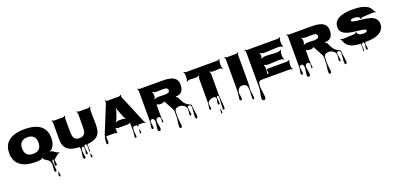

<svg xmlns="http://www.w3.org/2000/svg" viewBox="19 -2019 7790 3780"><g transform="rotate(-20 3914.0 -128.5)"><path d="M309.1 -344.7Q309.1 -167 481 -167Q652.8 -167 652.8 -344.7Q652.8 -429.7 606.9 -471.9Q561 -514.2 481.4 -514.2Q401.9 -514.2 355.5 -471.9Q309.1 -429.7 309.1 -344.7ZM754.4 283.2 761.7 170.9Q761.7 89.4 717.8 59.1L646.5 10.7Q625 -4.4 625 -19.5Q625 -24.9 626 -28.3L607.9 -32.7Q605 -19 596.9 -13.4Q588.9 -7.8 555.4 -2.9Q522 2 479.5 2Q437 2 397.5 -1.5Q357.9 -4.9 312 -14.6Q266.1 -24.4 228.3 -40Q190.4 -55.7 154.3 -82.5Q118.2 -109.4 93.3 -144.5Q38.6 -221.2 38.6 -342.3Q38.6 -552.7 215.8 -634.8Q321.3 -683.6 481 -683.6Q822.3 -683.6 900.4 -472.7Q921.9 -415 921.9 -342.3Q921.9 -207.5 852.1 -131.8Q831.1 -109.4 805.7 -106.9L806.2 -94.2Q809.1 -94.7 823.5 -94.7Q837.9 -94.7 857.9 -81.1L920.4 -39.1Q941.9 -24.4 966.8 -23.9L972.2 -24.4L973.1 -12.2Q945.8 -10.3 923.3 9.3L833 86.4Q833 101.6 838.9 131.3Q844.7 161.1 844.7 175.8Q844.7 205.6 823.5 205.6Q802.2 205.6 802.2 176.3Q802.2 162.6 808.3 135.7Q814.5 108.9 814.5 88.6Q814.5 68.4 802.2 68.4Q793 68.4 788.8 82.3Q784.7 96.2 784.7 117.2Q784.7 138.2 791.5 197Q798.3 255.9 798.3 285.2Q798.3 314.5 777.8 314.5Q754.4 314.5 754.4 283.2ZM823.7 318.4Q825.2 325.2 830.1 345.7Q840.3 385.3 840.3 407.7Q840.3 430.2 823.7 430.2Q807.1 430.2 807.1 406.2Q807.1 382.3 814.7 353.5Q822.3 324.7 823.7 318.4Z M1831.5 -551.8 1835.9 -302.2Q1835.9 -171.9 1803.7 -111.3Q1773.4 -53.7 1717.3 -24.9Q1653.3 8.3 1547.4 18.1V109.4L1552.2 159.7Q1552.2 176.3 1543 176.3Q1533.7 176.3 1533.7 144L1536.6 64.5Q1536.6 11.7 1503.9 11.7Q1478.5 11.7 1478.5 53.2Q1478.5 53.2 1481 95.7Q1481 110.4 1487.1 138.4Q1493.2 166.5 1493.2 178.2Q1493.2 189.9 1488.3 197.8Q1483.4 205.6 1474.1 205.6Q1464.8 205.6 1460.2 197.5Q1455.6 189.5 1455.6 178.2Q1455.6 167 1462.2 141.4Q1468.8 115.7 1468.8 108.4Q1468.8 101.1 1468.8 93.5Q1468.8 85.9 1468.3 78.1Q1467.8 70.3 1465.8 58.6Q1461.9 34.2 1442.4 34.2Q1406.2 34.2 1406.2 105.5V127.9Q1406.2 146 1415 180.7Q1423.8 215.3 1423.8 230.5Q1423.8 268.1 1399.4 268.1Q1387.2 268.1 1380.1 257.8Q1373 247.6 1373 231.4Q1373 215.3 1381.1 176.8Q1389.2 138.2 1389.2 118.2V21Q1250.5 14.6 1181.2 -19.5Q1060.1 -78.1 1056.6 -242.2Q1055.7 -287.6 1055.7 -377.4L1056.6 -603Q1056.6 -631.8 1037.6 -651.4L1047.9 -661.1Q1065.9 -642.6 1096.2 -642.6H1269Q1298.8 -642.6 1317.4 -661.1L1327.6 -651.4Q1309.1 -632.3 1309.1 -603L1310.1 -352.1Q1310.1 -279.3 1314 -259.8Q1317.9 -240.2 1322.5 -223.9Q1327.1 -207.5 1333.7 -197.8Q1340.3 -188 1350.6 -177Q1360.8 -166 1374 -160.2Q1404.8 -146.5 1434.3 -146.5Q1463.9 -146.5 1480.2 -149.2Q1496.6 -151.9 1509 -158Q1521.5 -164.1 1531.5 -171.1Q1541.5 -178.2 1548.6 -189.2Q1555.7 -200.2 1561 -210.2Q1566.4 -220.2 1569.6 -235.4Q1572.8 -250.5 1574.7 -262Q1576.7 -273.4 1577.6 -291Q1579.1 -317.9 1579.1 -352.1L1580.1 -603Q1580.1 -632.8 1562 -651.4L1571.3 -661.1Q1589.8 -642.6 1620.1 -642.6H1793Q1823.7 -642.6 1841.8 -661.1L1851.6 -651.4Q1831.5 -630.9 1831.5 -551.8ZM1526.9 270Q1526.9 246.6 1533.9 230.2Q1541 213.9 1542.5 213.9Q1543.9 213.9 1547.9 222.7Q1559.1 248 1559.1 271Q1559.1 293.9 1543 293.9Q1526.9 293.9 1526.9 270Z M1946.8 31.2 1948.2 108.9Q1948.2 132.3 1940.9 144.3Q1933.6 156.2 1923.3 156.2Q1902.8 156.2 1902.8 116.7Q1902.8 77.1 1912.6 29.1Q1922.4 -19 1929.7 -37.1L2164.1 -613.8Q2168.9 -626.5 2168.9 -638.7Q2168.9 -650.9 2160.6 -662.6L2174.3 -671.4Q2188.5 -650.4 2218.3 -650.4H2442.9Q2472.2 -650.4 2486.3 -671.4L2500.5 -662.6Q2492.2 -650.9 2492.2 -640.1Q2492.2 -629.4 2498 -614.3L2739.3 -36.6Q2750.5 -9.3 2773.9 6.3L2768.1 15.6Q2744.1 0 2714.8 0H2619.1Q2620.1 10.7 2620.1 15.1Q2620.1 31.2 2606.9 31.2Q2601.1 31.2 2596.4 26.6Q2591.8 22 2591.8 13.4Q2591.8 4.9 2592.8 0H2533.7Q2512.2 0 2505.9 23.4Q2498 52.2 2498 89.6Q2498 127 2502.9 157.7Q2507.8 188.5 2507.8 200Q2507.8 211.4 2502.2 218.5Q2496.6 225.6 2488.3 225.6Q2480 225.6 2474.1 218.8Q2468.3 211.9 2468.3 199.7Q2468.3 187.5 2474.4 152.3Q2480.5 117.2 2480.5 99.6V-37.6Q2475.6 -50.8 2475.6 -62Q2475.6 -73.2 2484.4 -85.9L2471.7 -95.2Q2457 -74.2 2427.7 -74.2H2227.1Q2197.8 -74.2 2183.1 -94.7L2170.4 -85.9Q2179.7 -72.8 2179.7 -61.5Q2179.7 -50.3 2176.3 -37.6V-37.1Q2171.9 -20.5 2171.9 -11.7Q2171.9 -2.9 2181.6 11.2L2168.9 20.5Q2154.3 0 2125 0H1948.2Q1946.8 9.3 1946.8 31.2ZM2277.3 -209.5H2370.6Q2399.9 -209.5 2423.3 -193.8L2429.7 -203.1Q2406.7 -218.8 2396.5 -246.6L2334.5 -405.3Q2323.7 -433.1 2323.2 -461.9H2316.9Q2315.9 -429.7 2307.1 -405.3L2251 -247.1Q2240.7 -218.8 2218.3 -203.1L2224.6 -193.4Q2247.6 -209.5 2277.3 -209.5ZM2594.2 161.6Q2594.2 127.9 2606.9 77.1Q2621.1 135.7 2621.1 153.3Q2621.1 179.2 2607.7 179.2Q2594.2 179.2 2594.2 161.6Z M3633.8 160.2 3644.5 59.1Q3644.5 -2.4 3594.5 -34.9Q3544.4 -67.4 3489.3 -63.7Q3434.1 -60.1 3412.1 -26.4Q3400.9 -10.3 3400.9 11.7L3398.4 142.6Q3398.4 169.4 3406.7 222.4Q3415 275.4 3415 302.2Q3415 349.6 3388.2 349.6Q3361.3 349.6 3361.3 303.7Q3361.3 273.4 3370.1 216.8Q3378.9 160.2 3380.1 130.9Q3381.3 101.6 3381.3 5.9Q3381.3 -19.5 3365.7 -52.7Q3350.1 -85.9 3316.4 -144Q3282.7 -202.1 3261.2 -246.6L3246.6 -254.9Q3234.9 -233.4 3205.1 -233.4L3164.1 -231.9Q3122.1 -231.9 3101.1 -252.4L3090.8 -242.7Q3092.3 -224.6 3092.3 -165.5L3091.8 -45.9Q3091.8 7.8 3093.8 33.2L3103 105Q3103 125 3089.4 125Q3075.7 125 3075.7 106.4L3083.5 45.9Q3083.5 23.9 3070.6 11Q3057.6 -2 3036.9 -2Q3016.1 -2 3000.2 16.4Q2984.4 34.7 2984.4 64Q2984.4 93.3 2995.1 143.3Q3005.9 193.4 3005.9 215.3Q3005.9 261.2 2973.1 261.2Q2940.4 261.2 2940.4 216.3Q2940.4 195.3 2950 143.1Q2959.5 90.8 2959.5 60.1Q2959.5 29.3 2945.3 9.5Q2931.2 -10.3 2913.1 -10.3Q2895 -10.3 2882.3 2.2Q2869.6 14.6 2869.6 33.2L2882.8 148.9Q2882.8 178.7 2860.8 178.7Q2838.9 178.7 2838.9 148.4Q2838.9 130.9 2848.1 87.2Q2857.4 43.5 2856.9 19Q2856.4 -5.4 2856.4 -612.8Q2856.4 -643.1 2837.9 -661.1L2847.7 -670.9Q2866.7 -652.3 2896 -652.3H3333.5Q3436 -652.3 3471.4 -646.2Q3506.8 -640.1 3533.4 -633.3Q3560.1 -626.5 3578.4 -616.5Q3596.7 -606.4 3615.5 -591.6Q3634.3 -576.7 3645.5 -557.6Q3671.4 -514.2 3671.4 -465.3Q3671.4 -416.5 3663.8 -385.5Q3656.2 -354.5 3638.7 -327.1Q3600.6 -268.1 3504.9 -268.1L3501 -256.8Q3531.7 -244.6 3542 -223.1Q3585 -129.4 3605.5 -104.2Q3626 -79.1 3643.6 -64Q3661.1 -48.8 3693.8 -33.2Q3726.6 -17.6 3733.4 -12.9Q3740.2 -8.3 3740.2 -5.4Q3740.2 43.5 3753.4 120.1Q3766.6 196.8 3766.6 218.8Q3766.6 240.7 3764.9 250.5Q3763.2 260.3 3757.3 269.8Q3751.5 279.3 3740.2 279.3Q3729 279.3 3723.4 263.2Q3717.8 247.1 3717.8 223.6Q3717.8 200.2 3724.1 139.9Q3730.5 79.6 3730.5 48.8Q3730.5 -12.2 3690.9 -12.2Q3671.4 -12.2 3661.9 -5.4Q3652.3 1.5 3652.3 22.7Q3652.3 43.9 3661.1 90.3Q3669.9 136.7 3669.9 160.4Q3669.9 184.1 3651.9 184.1Q3633.8 184.1 3633.8 160.2ZM3308.6 -490.2 3193.4 -486.8Q3122.6 -486.8 3101.1 -507.8L3090.8 -498.5Q3110.4 -479.5 3110.4 -449.7V-417Q3110.4 -387.7 3090.8 -368.2L3101.1 -358.4Q3122.1 -379.9 3188 -379.9L3311.5 -375.5Q3360.8 -375.5 3387.9 -388.4Q3415 -401.4 3415 -436Q3415 -458 3399.9 -470.5Q3384.8 -482.9 3363.3 -486.6Q3341.8 -490.2 3308.6 -490.2Z M3824.2 -523.9 3826.7 -586.4Q3826.7 -640.1 3805.7 -660.6L3815.4 -670.4Q3835 -651.4 3863.8 -651.4H4504.9Q4534.7 -651.4 4553.7 -670.4L4563.5 -660.6Q4544.9 -642.1 4544.9 -611.8L4542.5 -549.3Q4542.5 -496.6 4563.5 -475.6L4553.7 -465.3Q4531.7 -487.8 4482.4 -487.8L4374.5 -481Q4323.2 -481 4300.8 -503.4L4290.5 -493.7Q4309.6 -475.1 4309.6 -444.8V-39.6Q4309.6 11.2 4318.6 111.8Q4327.6 212.4 4327.6 244.1Q4327.6 299.8 4307.6 299.8Q4287.6 299.8 4287.6 260.3Q4287.6 220.7 4294.2 153.1Q4300.8 85.4 4300.8 51.3Q4300.8 -2 4279.8 -2Q4269.5 -2 4263.7 10.3Q4257.8 22.5 4257.8 34.2L4269 136.2Q4269 171.4 4249 171.4Q4238.8 171.4 4233.9 161.1Q4229 150.9 4229 137.2Q4229 123.5 4237.8 92.5Q4246.6 61.5 4246.6 42Q4246.6 22.5 4229.7 12.2Q4212.9 2 4187.3 2Q4161.6 2 4134 12.2Q4106.4 22.5 4085.4 44.2Q4064.5 65.9 4064.5 87.2Q4064.5 108.4 4071 138.7Q4077.6 168.9 4077.6 189.2Q4077.6 209.5 4059.6 209.5Q4039.1 209.5 4039.1 187.7Q4039.1 166 4046.9 132.8Q4054.7 99.6 4054.7 83V-43.9Q4055.7 -311.5 4055.7 -444.8Q4055.7 -475.6 4074.2 -493.7L4064.5 -503.4Q4043 -481.4 3993.2 -481.4L3888.2 -487.8Q3837.9 -487.8 3815.4 -465.3L3805.7 -475.6Q3824.2 -494.1 3824.2 -523.9ZM4245.1 245.1Q4256.8 298.8 4256.8 338.4Q4256.8 355.5 4244.6 355.5Q4232.4 355.5 4232.4 339.8Q4232.4 295.9 4245.1 245.1Z M4904.8 263.2 4910.2 133.3Q4910.2 70.3 4905.5 53.7Q4900.9 37.1 4896 24.4Q4891.1 11.7 4883.3 3.9Q4875.5 -3.9 4864.7 -10.7Q4844.2 -24.4 4800.3 -24.4Q4756.3 -24.4 4726.3 11.2Q4696.3 46.9 4696.3 96.7Q4696.3 115.2 4703.6 152.1Q4710.9 189 4710.9 207.5Q4710.9 242.7 4686 242.7Q4661.1 242.7 4661.1 208.5Q4661.1 189.5 4668.7 151.4Q4676.3 113.3 4676.3 93.8L4679.7 -37.1V-610.8Q4679.7 -641.1 4660.6 -659.7L4670.4 -669.9Q4690.9 -650.4 4719.2 -650.4H4896Q4925.3 -650.4 4944.8 -669.9L4954.6 -659.7Q4935.5 -640.6 4935.5 -610.8V-39.6Q4935.5 -14.2 4930.2 48.1Q4924.8 110.4 4926.8 144H4926.3Q4944.3 225.1 4944.3 267.6Q4944.3 310.1 4928.2 310.1Q4904.8 310.1 4904.8 263.2Z M5376 -81.1 5368.2 -141.6V-147Q5378.4 -165 5396 -165L5794.4 -164.6Q5824.2 -164.6 5842.8 -183.6L5852.5 -173.8Q5831.1 -152.3 5831.1 -91.8Q5831.1 -91.8 5831.1 -63.5Q5831.1 -14.2 5852.5 8.3L5842.8 18.1Q5823.7 -1 5794.4 -1H5216.8Q5173.3 -1 5152.8 15.6Q5129.4 35.2 5129.4 126Q5129.4 162.6 5140.6 234.1Q5151.9 305.7 5151.9 341.8Q5151.9 394 5114.7 394Q5074.7 394 5074.7 340.3Q5074.7 303.7 5090.8 231.9Q5106.9 160.2 5106.9 123L5104.5 -40.5V-609.9Q5104.5 -640.1 5085.9 -658.2L5095.7 -668.5Q5115.7 -649.4 5144.5 -649.4H5771.5Q5801.3 -649.4 5820.3 -668.5L5830.1 -658.2Q5808.6 -636.7 5808.6 -577.1V-549.8Q5808.6 -497.6 5830.1 -476.6L5820.3 -467.3Q5795.9 -492.2 5705.6 -492.2L5462.9 -481Q5373 -481 5348.6 -505.9L5338.4 -496.1Q5357.4 -477.5 5357.4 -447Q5357.4 -416.5 5338.4 -397.9L5348.6 -388.7Q5372.1 -413.1 5447.3 -413.1L5651.9 -401.9Q5727.5 -401.9 5752 -426.3L5762.2 -416.5Q5740.7 -395 5740.7 -334V-306.6Q5740.7 -256.3 5762.2 -233.9L5752 -223.6Q5728.5 -248 5652.8 -248L5448.2 -237.3Q5373 -237.3 5348.6 -261.7L5338.9 -252Q5353.5 -237.3 5356 -217Q5358.4 -196.8 5358.9 -188.2Q5359.4 -179.7 5358.9 -161.9Q5358.4 -144 5358.4 -140.6L5350.1 -82Q5350.1 -64.5 5363 -64.5Q5376 -64.5 5376 -81.1Z M6760.7 160.2 6771.5 59.1Q6771.5 -2.4 6721.4 -34.9Q6671.4 -67.4 6616.2 -63.7Q6561 -60.1 6539.1 -26.4Q6527.8 -10.3 6527.8 11.7L6525.4 142.6Q6525.4 169.4 6533.7 222.4Q6542 275.4 6542 302.2Q6542 349.6 6515.1 349.6Q6488.3 349.6 6488.3 303.7Q6488.3 273.4 6497.1 216.8Q6505.9 160.2 6507.1 130.9Q6508.3 101.6 6508.3 5.9Q6508.3 -19.5 6492.7 -52.7Q6477.1 -85.9 6443.4 -144Q6409.7 -202.1 6388.2 -246.6L6373.5 -254.9Q6361.8 -233.4 6332 -233.4L6291 -231.9Q6249 -231.9 6228 -252.4L6217.8 -242.7Q6219.2 -224.6 6219.2 -165.5L6218.8 -45.9Q6218.8 7.8 6220.7 33.2L6230 105Q6230 125 6216.3 125Q6202.6 125 6202.6 106.4L6210.4 45.9Q6210.4 23.9 6197.5 11Q6184.6 -2 6163.8 -2Q6143.1 -2 6127.2 16.4Q6111.3 34.7 6111.3 64Q6111.3 93.3 6122.1 143.3Q6132.8 193.4 6132.8 215.3Q6132.8 261.2 6100.1 261.2Q6067.4 261.2 6067.4 216.3Q6067.4 195.3 6076.9 143.1Q6086.4 90.8 6086.4 60.1Q6086.4 29.3 6072.3 9.5Q6058.1 -10.3 6040 -10.3Q6022 -10.3 6009.3 2.2Q5996.6 14.6 5996.6 33.2L6009.8 148.9Q6009.8 178.7 5987.8 178.7Q5965.8 178.7 5965.8 148.4Q5965.8 130.9 5975.1 87.2Q5984.4 43.5 5983.9 19Q5983.4 -5.4 5983.4 -612.8Q5983.4 -643.1 5964.8 -661.1L5974.6 -670.9Q5993.7 -652.3 6022.9 -652.3H6460.4Q6563 -652.3 6598.4 -646.2Q6633.8 -640.1 6660.4 -633.3Q6687 -626.5 6705.3 -616.5Q6723.6 -606.4 6742.4 -591.6Q6761.2 -576.7 6772.5 -557.6Q6798.3 -514.2 6798.3 -465.3Q6798.3 -416.5 6790.8 -385.5Q6783.2 -354.5 6765.6 -327.1Q6727.5 -268.1 6631.8 -268.1L6627.9 -256.8Q6658.7 -244.6 6668.9 -223.1Q6711.9 -129.4 6732.4 -104.2Q6752.9 -79.1 6770.5 -64Q6788.1 -48.8 6820.8 -33.2Q6853.5 -17.6 6860.4 -12.9Q6867.2 -8.3 6867.2 -5.4Q6867.2 43.5 6880.4 120.1Q6893.6 196.8 6893.6 218.8Q6893.6 240.7 6891.8 250.5Q6890.1 260.3 6884.3 269.8Q6878.4 279.3 6867.2 279.3Q6856 279.3 6850.3 263.2Q6844.7 247.1 6844.7 223.6Q6844.7 200.2 6851.1 139.9Q6857.4 79.6 6857.4 48.8Q6857.4 -12.2 6817.9 -12.2Q6798.3 -12.2 6788.8 -5.4Q6779.3 1.5 6779.3 22.7Q6779.3 43.9 6788.1 90.3Q6796.9 136.7 6796.9 160.4Q6796.9 184.1 6778.8 184.1Q6760.7 184.1 6760.7 160.2ZM6435.5 -490.2 6320.3 -486.8Q6249.5 -486.8 6228 -507.8L6217.8 -498.5Q6237.3 -479.5 6237.3 -449.7V-417Q6237.3 -387.7 6217.8 -368.2L6228 -358.4Q6249 -379.9 6314.9 -379.9L6438.5 -375.5Q6487.8 -375.5 6514.9 -388.4Q6542 -401.4 6542 -436Q6542 -458 6526.9 -470.5Q6511.7 -482.9 6490.2 -486.6Q6468.8 -490.2 6435.5 -490.2Z M7278.3 142.6 7283.2 93.3V2Q7151.9 -4.9 7086.9 -33.9Q7022 -63 6991.2 -106.9Q6972.7 -132.8 6962.6 -164.8Q6952.6 -196.8 6929.7 -212.9L6937 -223.1Q6959 -208.5 6984.6 -208.5Q7010.3 -208.5 7050.3 -210.4Q7090.3 -212.4 7140.6 -215.1Q7190.9 -217.8 7212.4 -218.8Q7233.9 -219.7 7244.1 -224.9Q7254.4 -230 7258.8 -243.7L7280.8 -236.3Q7279.3 -232.4 7279.3 -226.1Q7279.3 -210 7306.2 -189.5Q7333 -168.9 7403.3 -168.9Q7450.7 -168.9 7470.7 -185.1Q7479.5 -192.4 7479.5 -202.6Q7479.5 -226.6 7453.1 -234.4Q7426.8 -242.2 7389.4 -247.8Q7352.1 -253.4 7314.7 -256.8Q7277.3 -260.3 7233.9 -266.6Q7190.4 -272.9 7151.9 -280.5Q7113.3 -288.1 7076.9 -302.7Q7040.5 -317.4 7014.6 -337.2Q6988.8 -356.9 6972.9 -387.9Q6957 -418.9 6957 -458.5Q6957 -498 6969.5 -530.8Q6981.9 -563.5 7003.4 -586.9Q7024.9 -610.4 7055.4 -628.4Q7085.9 -646.5 7119.4 -657.7Q7152.8 -668.9 7192.4 -675.8Q7261.2 -688.5 7322.3 -688.5Q7383.3 -688.5 7415.3 -686.8Q7447.3 -685.1 7490.5 -680.4Q7533.7 -675.8 7568.6 -665.3Q7603.5 -654.8 7637.7 -638.7Q7709 -605.5 7737.8 -535.6Q7749.5 -510.7 7770 -489.3L7763.7 -478Q7743.2 -492.2 7716.3 -492.2H7710Q7670.9 -490.7 7598.4 -486.6Q7525.9 -482.4 7505.1 -481.4Q7484.4 -480.5 7475.3 -475.6Q7466.3 -470.7 7462.4 -457L7440.9 -462.9Q7442.4 -467.3 7442.4 -472.2Q7442.4 -492.7 7409.2 -507.6Q7376 -522.5 7334 -522.5Q7252 -522.5 7252 -490.2Q7252 -461.4 7375 -448.2Q7403.8 -444.8 7440.4 -441.4Q7567.9 -428.2 7635.7 -406.7Q7778.3 -361.8 7778.3 -235.4Q7778.3 -183.6 7756.8 -142.3Q7735.4 -101.1 7700.9 -75.2Q7666.5 -49.3 7619.6 -32.2Q7535.2 -1.5 7426.8 -1.5Q7397.5 -1.5 7392.1 -2Q7365.7 -2 7365.7 38.6V50.3Q7365.7 63.5 7372.3 89.1Q7378.9 114.7 7378.9 127.4Q7378.9 153.3 7360.8 153.3Q7351.6 153.3 7346.4 145.5Q7341.3 137.7 7341.3 126Q7341.3 114.3 7347.4 86.2Q7353.5 58.1 7353.5 45.4Q7353.5 32.7 7353.3 27.6Q7353 22.5 7351.8 14.9Q7350.6 7.3 7347.7 3.9Q7340.8 -4.9 7324.2 -4.9Q7293.9 -4.9 7293.9 47.9L7296.9 127.9Q7296.9 160.2 7287.6 160.2Q7278.3 160.2 7278.3 142.6Z"/></g></svg>

Font: Nosifer Caps
Style: Regular
Weight: 800
Version: Version 001.002